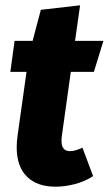

<svg xmlns="http://www.w3.org/2000/svg" viewBox="-20 -686 410 724"><path d="M213 -172Q212 -166 212 -154Q212 -116 244 -116Q263 -116 291 -129L331 -22Q301 -2 263 8Q225 18 190 18Q119 18 81 -20.5Q43 -59 43 -130Q43 -151 46 -173L80 -415H19L35 -532H103L134 -649L282 -666L263 -532H370L334 -415H247Z"/></svg>

Font: Fira Sans Condensed ExtraBold
Style: Italic
Weight: 800
Width: 3
Italic angle: -8°
Designer: bBox Type GmbH & Carrois Corporate GbR & Edenspiekermann AG
Foundry: bBox Type GmbH & Carrois Corporate GbR & Edenspiekermann AG
Version: Version 4.301